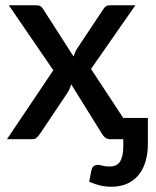

<svg xmlns="http://www.w3.org/2000/svg" viewBox="-20 -530 594 731"><path d="M543 -81V18.5Q543 50 535.5 79.2Q528 108.5 511.5 131.2Q495 154 468.2 167.5Q441.5 181 403 181Q382 181 362.5 176.5Q343 172 319.5 162L328 118.5Q331.5 105.5 338.5 101.5Q345.5 97.5 352 97.5Q359 97.5 370 100.8Q381 104 396.5 104Q426.5 104 438 83.8Q449.5 63.5 449.5 27V0H400Q387.5 0 380 -6.5Q372.5 -13 368 -21L251 -209Q246.5 -193 239 -180L132.5 -21Q127 -13 120.2 -6.5Q113.5 0 102 0H6.5L183 -262.5L13.5 -510H116.5Q129 -510 134.5 -506.2Q140 -502.5 144.5 -495L260 -315Q262.5 -323 266 -330.8Q269.5 -338.5 274.5 -346.5L372 -493Q377 -501.5 383 -505.8Q389 -510 397.5 -510H495.5L326.5 -267.5L449.5 -80.5V-81Z"/></svg>

Font: Lato 2
Style: Regular
Weight: 600
Designer: Lukasz Dziedzic with Adam Twardoch and Botio Nikoltchev
Foundry: tyPoland Lukasz Dziedzic
Version: Version 2.015; 2015-08-06; http://www.latofonts.com/